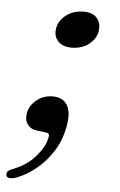

<svg xmlns="http://www.w3.org/2000/svg" viewBox="-61 -465 418 671"><g transform="rotate(5 147.5 -129.0)"><path d="M80.5 -2Q58.5 -4 46.8 -18.8Q35 -33.5 38 -55.5Q40.5 -83 65 -104.5Q89.5 -126 124 -126Q158.5 -126 173.8 -102Q189 -78 182.5 -36Q174.5 19 148.8 60Q123 101 89.2 128Q55.5 155 22 167.5Q-10 178 -14 162.5Q-15.5 154.5 -10.5 148.8Q-5.5 143 9 138Q57 119 86.5 84Q116 49 121 20Q124 7.5 119.2 4.5Q114.5 1.5 102 0.5ZM173.5 -301.5Q143 -301.5 127 -318.2Q111 -335 114 -359.5Q116.5 -388 142.2 -409.2Q168 -430.5 206.5 -430.5Q237.5 -430.5 252.2 -413.2Q267 -396 264 -371Q261.5 -343 236.5 -322.2Q211.5 -301.5 173.5 -301.5Z"/></g></svg>

Font: Fraunces 9pt S000
Style: Italic
Weight: 400
Italic angle: -16°
Version: Version 1.000; ttfautohint (v1.8.3)